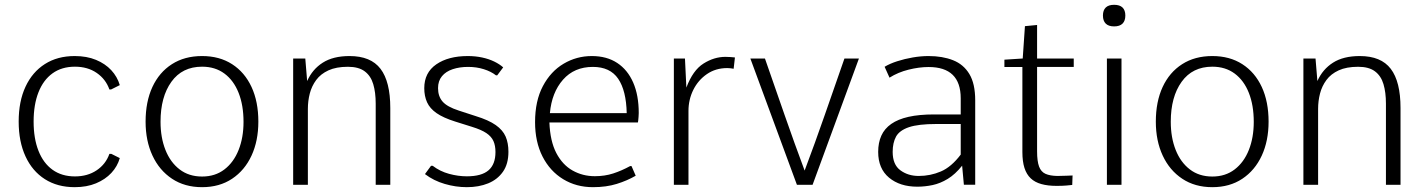

<svg xmlns="http://www.w3.org/2000/svg" viewBox="-20 -773 5959 803"><path d="M292.5 9.8Q220.2 9.8 167.7 -23.7Q115.2 -57.1 86.7 -118.9Q58.1 -180.7 58.1 -264.6Q58.1 -349.1 86.7 -410.4Q115.2 -471.7 167.7 -505.1Q220.2 -538.6 292.5 -538.6Q342.8 -538.6 381.3 -522.7Q419.9 -506.8 445.3 -479.5Q470.7 -452.1 481 -417L444.8 -398.9H437.5Q422.4 -441.9 384.5 -468Q346.7 -494.1 293.5 -494.1Q238.3 -494.1 199.7 -466.3Q161.1 -438.5 140.9 -387Q120.6 -335.4 120.6 -264.6Q120.6 -193.8 140.9 -142.3Q161.1 -90.8 199.7 -63Q238.3 -35.2 293.5 -35.2Q346.2 -35.2 384.3 -60.8Q422.4 -86.4 437.5 -129.4H445.8L481 -111.8Q471.2 -77.1 445.8 -49.8Q420.4 -22.5 381.6 -6.3Q342.8 9.8 292.5 9.8Z M825.2 9.8Q752.4 9.8 699.5 -25.4Q646.5 -60.5 617.7 -122.3Q588.9 -184.1 588.9 -264.2Q588.9 -347.7 617.4 -409.2Q646 -470.7 699 -504.6Q752 -538.6 825.2 -538.6Q897.9 -538.6 950.7 -504.6Q1003.4 -470.7 1032 -409.2Q1060.5 -347.7 1060.5 -264.2Q1060.5 -184.1 1032 -122.3Q1003.4 -60.5 950.7 -25.4Q897.9 9.8 825.2 9.8ZM825.2 -34.7Q879.9 -34.7 918.7 -64.5Q957.5 -94.2 978 -146Q998.5 -197.8 998.5 -263.2Q998.5 -332.5 978 -384.5Q957.5 -436.5 918.7 -465.3Q879.9 -494.1 825.2 -494.1Q742.2 -494.1 696.8 -430.9Q651.4 -367.7 651.4 -263.7Q651.4 -197.8 671.9 -146Q692.4 -94.2 731.2 -64.5Q770 -34.7 825.2 -34.7Z M1206.1 0V-528.3H1256.8L1264.6 -434.1Q1286.6 -483.4 1330.1 -511Q1373.5 -538.6 1441.9 -538.6Q1530.8 -538.6 1571.5 -485.1Q1612.3 -431.6 1612.3 -321.3V0H1551.3V-339.8Q1551.3 -386.7 1541 -421.1Q1530.8 -455.6 1505.4 -474.6Q1480 -493.7 1435.1 -493.7Q1386.2 -493.7 1353.8 -478.8Q1321.3 -463.9 1302.5 -438.5Q1283.7 -413.1 1275.6 -381.8Q1267.6 -350.6 1267.6 -317.9V0Z M1932.6 9.8Q1886.2 9.8 1840.1 -3.7Q1793.9 -17.1 1757.3 -44.9L1782.7 -79.6H1789.6Q1820.3 -56.2 1858.2 -45.9Q1896 -35.6 1932.6 -35.6Q1994.1 -35.6 2023.2 -60.8Q2052.2 -85.9 2052.2 -137.2Q2052.2 -164.1 2043.7 -183.1Q2035.2 -202.1 2014.2 -216.3Q1993.2 -230.5 1953.6 -242.7L1883.8 -264.6Q1834 -280.3 1805.9 -299.8Q1777.8 -319.3 1766.1 -345.2Q1754.4 -371.1 1754.4 -404.3Q1754.4 -469.2 1804.7 -503.9Q1855 -538.6 1936.5 -538.6Q1968.3 -538.6 1996.6 -532.5Q2024.9 -526.4 2047.4 -515.4Q2069.8 -504.4 2084.5 -491.2L2059.6 -458H2054.2Q2033.7 -474.1 2003.4 -483.6Q1973.1 -493.2 1938 -493.2Q1901.9 -493.2 1873.3 -483.6Q1844.7 -474.1 1828.4 -454.3Q1812 -434.6 1812 -404.3Q1812 -370.1 1831.1 -348.1Q1850.1 -326.2 1898.9 -310.5L1969.2 -287.6Q2023.4 -271 2053.2 -250Q2083 -229 2094.7 -201.9Q2106.4 -174.8 2106.4 -138.2Q2106.4 -87.4 2083.5 -54.7Q2060.5 -22 2021.5 -6.1Q1982.4 9.8 1932.6 9.8Z M2460 9.8Q2390.1 9.8 2335.2 -23.7Q2280.3 -57.1 2249 -118.4Q2217.8 -179.7 2217.8 -262.2Q2217.8 -351.1 2250.5 -412.8Q2283.2 -474.6 2337.4 -506.6Q2391.6 -538.6 2455.1 -538.6Q2517.6 -538.6 2561.3 -509.8Q2605 -481 2628.2 -427.7Q2651.4 -374.5 2651.4 -300.3Q2651.4 -292.5 2650.6 -283.9Q2649.9 -275.4 2649.2 -268.8Q2648.4 -262.2 2647.9 -260.7H2277.8Q2280.8 -182.6 2306.6 -133.1Q2332.5 -83.5 2374.8 -59.8Q2417 -36.1 2467.8 -36.1Q2509.3 -36.1 2544.7 -47.6Q2580.1 -59.1 2615.7 -78.6H2621.1L2638.7 -38.1Q2603.5 -17.6 2559.6 -3.9Q2515.6 9.8 2460 9.8ZM2279.8 -299.8H2601.1Q2599.1 -394 2565.4 -443.6Q2531.7 -493.2 2459.5 -493.2Q2381.8 -493.2 2334.7 -439.7Q2287.6 -386.2 2279.8 -299.8Z M2798.3 0V-528.3H2844.7L2850.6 -406.7Q2877.9 -479.5 2922.4 -507.3Q2966.8 -535.2 3013.7 -535.2Q3025.4 -535.2 3035.6 -534.4Q3045.9 -533.7 3053.7 -532.7L3048.3 -485.4Q3042.5 -486.8 3035.2 -487.5Q3027.8 -488.3 3021.5 -488.3Q2973.1 -488.3 2936.5 -463.1Q2899.9 -438 2879.6 -397.2Q2859.4 -356.4 2859.4 -309.1V0Z M3313 0 3118.2 -528.3H3179.2Q3220.2 -410.6 3261.2 -292.7Q3302.2 -174.8 3345.2 -59.6Q3388.7 -175.3 3429.7 -293Q3470.7 -410.6 3511.7 -528.3H3572.3L3378.4 0Z M3816.4 7.8Q3743.7 7.8 3698.2 -30Q3652.8 -67.9 3652.8 -137.7Q3652.8 -176.3 3666 -205.6Q3679.2 -234.9 3707.3 -254.6Q3735.4 -274.4 3779.8 -284.4Q3824.2 -294.4 3886.7 -294.4H3998V-361.8Q3998 -427.2 3964.4 -460Q3930.7 -492.7 3863.8 -492.7Q3824.2 -492.7 3780 -481.7Q3735.8 -470.7 3700.2 -448.2L3679.7 -493.7Q3701.2 -506.8 3732.2 -516.8Q3763.2 -526.9 3797.4 -532.7Q3831.5 -538.6 3863.3 -538.6Q3921.9 -538.6 3965.8 -521.2Q4009.8 -503.9 4034.2 -463.4Q4058.6 -422.9 4058.6 -353.5V-0.5H4011.2L4003.9 -80.1Q3975.1 -43.9 3943.8 -24.9Q3912.6 -5.9 3880.4 1Q3848.1 7.8 3816.4 7.8ZM3822.3 -37.1Q3871.1 -37.1 3915 -55.9Q3959 -74.7 3998 -126.5V-254.4H3896Q3820.8 -254.4 3781.2 -241Q3741.7 -227.5 3727.5 -201.7Q3713.4 -175.8 3713.4 -137.7Q3713.4 -84.5 3745.6 -60.8Q3777.8 -37.1 3822.3 -37.1Z M4398.9 4.4Q4362.3 4.4 4335.2 -3.2Q4308.1 -10.7 4290.8 -27.1Q4273.4 -43.5 4264.6 -70.6Q4255.9 -97.7 4255.9 -137.2V-492.7H4180.7V-523.4L4257.3 -528.3L4266.6 -663.6L4317.4 -668.5V-528.3H4470.7V-493.2H4317.4V-140.1Q4317.4 -98.6 4325.7 -76.4Q4334 -54.2 4352.8 -45.9Q4371.6 -37.6 4402.3 -37.1Q4423.8 -37.1 4441.4 -38.1Q4459 -39.1 4465.8 -39.1L4464.4 0.5Q4455.6 1.5 4440.2 2.9Q4424.8 4.4 4398.9 4.4Z M4609.4 0V-528.3H4670.4V0ZM4639.6 -662.6Q4616.2 -662.6 4604.5 -674.3Q4592.8 -686 4592.8 -708Q4592.8 -730 4604.5 -741.5Q4616.2 -752.9 4639.6 -752.9Q4663.1 -752.9 4674.8 -741.5Q4686.5 -730 4686.5 -708Q4686.5 -686 4674.8 -674.3Q4663.1 -662.6 4639.6 -662.6Z M5050.3 9.8Q4977.5 9.8 4924.6 -25.4Q4871.6 -60.5 4842.8 -122.3Q4814 -184.1 4814 -264.2Q4814 -347.7 4842.5 -409.2Q4871.1 -470.7 4924.1 -504.6Q4977.1 -538.6 5050.3 -538.6Q5123 -538.6 5175.8 -504.6Q5228.5 -470.7 5257.1 -409.2Q5285.6 -347.7 5285.6 -264.2Q5285.6 -184.1 5257.1 -122.3Q5228.5 -60.5 5175.8 -25.4Q5123 9.8 5050.3 9.8ZM5050.3 -34.7Q5105 -34.7 5143.8 -64.5Q5182.6 -94.2 5203.1 -146Q5223.6 -197.8 5223.6 -263.2Q5223.6 -332.5 5203.1 -384.5Q5182.6 -436.5 5143.8 -465.3Q5105 -494.1 5050.3 -494.1Q4967.3 -494.1 4921.9 -430.9Q4876.5 -367.7 4876.5 -263.7Q4876.5 -197.8 4897 -146Q4917.5 -94.2 4956.3 -64.5Q4995.1 -34.7 5050.3 -34.7Z M5431.2 0V-528.3H5481.9L5489.7 -434.1Q5511.7 -483.4 5555.2 -511Q5598.6 -538.6 5667 -538.6Q5755.9 -538.6 5796.6 -485.1Q5837.4 -431.6 5837.4 -321.3V0H5776.4V-339.8Q5776.4 -386.7 5766.1 -421.1Q5755.9 -455.6 5730.5 -474.6Q5705.1 -493.7 5660.2 -493.7Q5611.3 -493.7 5578.9 -478.8Q5546.4 -463.9 5527.6 -438.5Q5508.8 -413.1 5500.7 -381.8Q5492.7 -350.6 5492.7 -317.9V0Z"/></svg>

Font: Comme ExtraLight
Style: Regular
Weight: 250
Version: Version 1.000;gftools[0.9.27]